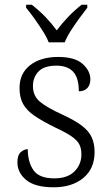

<svg xmlns="http://www.w3.org/2000/svg" viewBox="-20 -786 470 816"><path d="M208 10Q129 10 91.5 -21Q54 -52 54 -96Q54 -127 68.5 -139.5Q83 -152 98 -152Q98 -98 122 -63Q146 -28 211 -28Q267 -28 296.5 -57.5Q326 -87 326 -130Q326 -155 317 -172.5Q308 -190 284 -206.5Q260 -223 215 -244Q160 -271 126.5 -294Q93 -317 78 -344.5Q63 -372 63 -412Q63 -474 108 -509Q153 -544 228 -544Q298 -544 331 -514.5Q364 -485 364 -449Q364 -426 351.5 -412Q339 -398 315 -398Q315 -455 291 -481Q267 -507 220 -507Q168 -507 144 -482.5Q120 -458 120 -420Q120 -378 150.5 -353Q181 -328 245 -299Q297 -275 327 -252.5Q357 -230 369.5 -203Q382 -176 382 -140Q382 -69 334 -29.5Q286 10 208 10ZM187 -606Q178 -629 161 -655.5Q144 -682 125.5 -708Q107 -734 91 -753V-766H115Q148 -740 173.5 -713.5Q199 -687 221 -657Q244 -687 269 -713.5Q294 -740 327 -766H351V-753Q336 -734 317 -708Q298 -682 281 -655.5Q264 -629 255 -606Z"/></svg>

Font: Noto Serif Sinhala Light
Style: Regular
Weight: 300
Designer: Jelle Bosma - Monotype Design Team
Foundry: Monotype Imaging Inc.
Version: Version 2.007; ttfautohint (v1.8.4.7-5d5b)